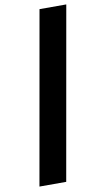

<svg xmlns="http://www.w3.org/2000/svg" viewBox="-99 -744 521 989"><g transform="rotate(-10 161.5 -250.0)"><path d="M24 200 183 -700H323L164 200Z"/></g></svg>

Font: Scada
Style: Bold Italic
Weight: 700
Italic angle: -10°
Version: Version 4.000